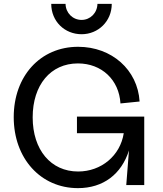

<svg xmlns="http://www.w3.org/2000/svg" viewBox="-20 -957 842 993"><path d="M383 16C514 16 608 -56 647 -179L633 0H726V-354H378V-268H620C602 -152 504 -70 384 -70C243 -70 149 -182 149 -350C149 -518 242 -629 383 -629C506 -629 596 -544 603 -422L702 -432C692 -596 558 -715 384 -715C189 -715 51 -564 51 -351C51 -137 191 16 383 16ZM402 -780C488 -780 558 -847 558 -937H484C483 -890 447 -854 402 -854C356 -854 320 -890 319 -937H245C245 -847 314 -780 402 -780Z"/></svg>

Font: Uncut Sans Medium
Style: Regular
Weight: 500
Designer: Kasper Nordkvist
Foundry: UNCUT.wtf
Version: Version 1.304;Glyphs 3.2 (3246)